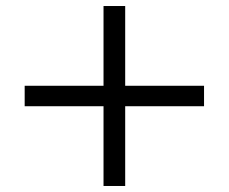

<svg xmlns="http://www.w3.org/2000/svg" viewBox="-20 -577 760 638"><path d="M396 41V-224H658V-292H396V-557H324V-292H62V-224H324V41Z"/></svg>

Font: STIX Two Text
Style: Regular
Weight: 400
Designer: Ross Mills, John Hudson & Paul Hanslow, Tiro Typeworks Ltd; with prior portions MicroPress Inc., and Coen Hoffman.
Foundry: Tiro Typeworks Ltd
Version: Version 2.13 b171